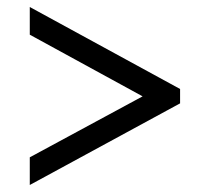

<svg xmlns="http://www.w3.org/2000/svg" viewBox="-20 -632 599 548"><path d="M65 -104V-183L387 -357L65 -533V-612L494 -378V-337Z"/></svg>

Font: Noto Serif Vithkuqi
Style: Bold
Weight: 700
Version: Version 1.005